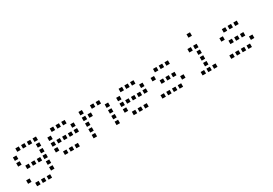

<svg xmlns="http://www.w3.org/2000/svg" viewBox="39 -1700 4122 2899"><g transform="rotate(-30 2100.0 -250.0)"><path d="M121 -480Q120 -480 120 -480Q120 -480 120 -479V-421Q120 -420 120 -420Q120 -420 121 -420H179Q180 -420 180 -420Q180 -420 180 -421V-479Q180 -480 180 -480Q180 -480 179 -480ZM221 -480Q220 -480 220 -480Q220 -480 220 -479V-421Q220 -420 220 -420Q220 -420 221 -420H279Q280 -420 280 -420Q280 -420 280 -421V-479Q280 -480 280 -480Q280 -480 279 -480ZM321 -480Q320 -480 320 -480Q320 -480 320 -479V-421Q320 -420 320 -420Q320 -420 321 -420H379Q380 -420 380 -420Q380 -420 380 -421V-479Q380 -480 380 -480Q380 -480 379 -480ZM421 -480Q420 -480 420 -480Q420 -480 420 -479V-421Q420 -420 420 -420Q420 -420 421 -420H479Q480 -420 480 -420Q480 -420 480 -421V-479Q480 -480 480 -480Q480 -480 479 -480ZM21 -380Q20 -380 20 -380Q20 -380 20 -379V-321Q20 -320 20 -320Q20 -320 21 -320H79Q80 -320 80 -320Q80 -320 80 -321V-379Q80 -380 80 -380Q80 -380 79 -380ZM421 -380Q420 -380 420 -380Q420 -380 420 -379V-321Q420 -320 420 -320Q420 -320 421 -320H479Q480 -320 480 -320Q480 -320 480 -321V-379Q480 -380 480 -380Q480 -380 479 -380ZM21 -280Q20 -280 20 -280Q20 -280 20 -279V-221Q20 -220 20 -220Q20 -220 21 -220H79Q80 -220 80 -220Q80 -220 80 -221V-279Q80 -280 80 -280Q80 -280 79 -280ZM421 -280Q420 -280 420 -280Q420 -280 420 -279V-221Q420 -220 420 -220Q420 -220 421 -220H479Q480 -220 480 -220Q480 -220 480 -221V-279Q480 -280 480 -280Q480 -280 479 -280ZM121 -180Q120 -180 120 -180Q120 -180 120 -179V-121Q120 -120 120 -120Q120 -120 121 -120H179Q180 -120 180 -120Q180 -120 180 -121V-179Q180 -180 180 -180Q180 -180 179 -180ZM221 -180Q220 -180 220 -180Q220 -180 220 -179V-121Q220 -120 220 -120Q220 -120 221 -120H279Q280 -120 280 -120Q280 -120 280 -121V-179Q280 -180 280 -180Q280 -180 279 -180ZM321 -180Q320 -180 320 -180Q320 -180 320 -179V-121Q320 -120 320 -120Q320 -120 321 -120H379Q380 -120 380 -120Q380 -120 380 -121V-179Q380 -180 380 -180Q380 -180 379 -180ZM421 -180Q420 -180 420 -180Q420 -180 420 -179V-121Q420 -120 420 -120Q420 -120 421 -120H479Q480 -120 480 -120Q480 -120 480 -121V-179Q480 -180 480 -180Q480 -180 479 -180ZM421 -80Q420 -80 420 -80Q420 -80 420 -79V-21Q420 -20 420 -20Q420 -20 421 -20H479Q480 -20 480 -20Q480 -20 480 -21V-79Q480 -80 480 -80Q480 -80 479 -80ZM21 20Q20 20 20 20Q20 20 20 21V79Q20 80 20 80Q20 80 21 80H79Q80 80 80 80Q80 80 80 79V21Q80 20 80 20Q80 20 79 20ZM421 20Q420 20 420 20Q420 20 420 21V79Q420 80 420 80Q420 80 421 80H479Q480 80 480 80Q480 80 480 79V21Q480 20 480 20Q480 20 479 20ZM121 120Q120 120 120 120Q120 120 120 121V179Q120 180 120 180Q120 180 121 180H179Q180 180 180 180Q180 180 180 179V121Q180 120 180 120Q180 120 179 120ZM221 120Q220 120 220 120Q220 120 220 121V179Q220 180 220 180Q220 180 221 180H279Q280 180 280 180Q280 180 280 179V121Q280 120 280 120Q280 120 279 120ZM321 120Q320 120 320 120Q320 120 320 121V179Q320 180 320 180Q320 180 321 180H379Q380 180 380 180Q380 180 380 179V121Q380 120 380 120Q380 120 379 120Z M721 -480Q720 -480 720 -480Q720 -480 720 -479V-421Q720 -420 720 -420Q720 -420 721 -420H779Q780 -420 780 -420Q780 -420 780 -421V-479Q780 -480 780 -480Q780 -480 779 -480ZM821 -480Q820 -480 820 -480Q820 -480 820 -479V-421Q820 -420 820 -420Q820 -420 821 -420H879Q880 -420 880 -420Q880 -420 880 -421V-479Q880 -480 880 -480Q880 -480 879 -480ZM921 -480Q920 -480 920 -480Q920 -480 920 -479V-421Q920 -420 920 -420Q920 -420 921 -420H979Q980 -420 980 -420Q980 -420 980 -421V-479Q980 -480 980 -480Q980 -480 979 -480ZM621 -380Q620 -380 620 -380Q620 -380 620 -379V-321Q620 -320 620 -320Q620 -320 621 -320H679Q680 -320 680 -320Q680 -320 680 -321V-379Q680 -380 680 -380Q680 -380 679 -380ZM1021 -380Q1020 -380 1020 -380Q1020 -380 1020 -379V-321Q1020 -320 1020 -320Q1020 -320 1021 -320H1079Q1080 -320 1080 -320Q1080 -320 1080 -321V-379Q1080 -380 1080 -380Q1080 -380 1079 -380ZM621 -280Q620 -280 620 -280Q620 -280 620 -279V-221Q620 -220 620 -220Q620 -220 621 -220H679Q680 -220 680 -220Q680 -220 680 -221V-279Q680 -280 680 -280Q680 -280 679 -280ZM721 -280Q720 -280 720 -280Q720 -280 720 -279V-221Q720 -220 720 -220Q720 -220 721 -220H779Q780 -220 780 -220Q780 -220 780 -221V-279Q780 -280 780 -280Q780 -280 779 -280ZM821 -280Q820 -280 820 -280Q820 -280 820 -279V-221Q820 -220 820 -220Q820 -220 821 -220H879Q880 -220 880 -220Q880 -220 880 -221V-279Q880 -280 880 -280Q880 -280 879 -280ZM921 -280Q920 -280 920 -280Q920 -280 920 -279V-221Q920 -220 920 -220Q920 -220 921 -220H979Q980 -220 980 -220Q980 -220 980 -221V-279Q980 -280 980 -280Q980 -280 979 -280ZM1021 -280Q1020 -280 1020 -280Q1020 -280 1020 -279V-221Q1020 -220 1020 -220Q1020 -220 1021 -220H1079Q1080 -220 1080 -220Q1080 -220 1080 -221V-279Q1080 -280 1080 -280Q1080 -280 1079 -280ZM621 -180Q620 -180 620 -180Q620 -180 620 -179V-121Q620 -120 620 -120Q620 -120 621 -120H679Q680 -120 680 -120Q680 -120 680 -121V-179Q680 -180 680 -180Q680 -180 679 -180ZM721 -80Q720 -80 720 -80Q720 -80 720 -79V-21Q720 -20 720 -20Q720 -20 721 -20H779Q780 -20 780 -20Q780 -20 780 -21V-79Q780 -80 780 -80Q780 -80 779 -80ZM821 -80Q820 -80 820 -80Q820 -80 820 -79V-21Q820 -20 820 -20Q820 -20 821 -20H879Q880 -20 880 -20Q880 -20 880 -21V-79Q880 -80 880 -80Q880 -80 879 -80ZM921 -80Q920 -80 920 -80Q920 -80 920 -79V-21Q920 -20 920 -20Q920 -20 921 -20H979Q980 -20 980 -20Q980 -20 980 -21V-79Q980 -80 980 -80Q980 -80 979 -80Z M1221 -480Q1220 -480 1220 -480Q1220 -480 1220 -479V-421Q1220 -420 1220 -420Q1220 -420 1221 -420H1279Q1280 -420 1280 -420Q1280 -420 1280 -421V-479Q1280 -480 1280 -480Q1280 -480 1279 -480ZM1421 -480Q1420 -480 1420 -480Q1420 -480 1420 -479V-421Q1420 -420 1420 -420Q1420 -420 1421 -420H1479Q1480 -420 1480 -420Q1480 -420 1480 -421V-479Q1480 -480 1480 -480Q1480 -480 1479 -480ZM1521 -480Q1520 -480 1520 -480Q1520 -480 1520 -479V-421Q1520 -420 1520 -420Q1520 -420 1521 -420H1579Q1580 -420 1580 -420Q1580 -420 1580 -421V-479Q1580 -480 1580 -480Q1580 -480 1579 -480ZM1221 -380Q1220 -380 1220 -380Q1220 -380 1220 -379V-321Q1220 -320 1220 -320Q1220 -320 1221 -320H1279Q1280 -320 1280 -320Q1280 -320 1280 -321V-379Q1280 -380 1280 -380Q1280 -380 1279 -380ZM1321 -380Q1320 -380 1320 -380Q1320 -380 1320 -379V-321Q1320 -320 1320 -320Q1320 -320 1321 -320H1379Q1380 -320 1380 -320Q1380 -320 1380 -321V-379Q1380 -380 1380 -380Q1380 -380 1379 -380ZM1621 -380Q1620 -380 1620 -380Q1620 -380 1620 -379V-321Q1620 -320 1620 -320Q1620 -320 1621 -320H1679Q1680 -320 1680 -320Q1680 -320 1680 -321V-379Q1680 -380 1680 -380Q1680 -380 1679 -380ZM1221 -280Q1220 -280 1220 -280Q1220 -280 1220 -279V-221Q1220 -220 1220 -220Q1220 -220 1221 -220H1279Q1280 -220 1280 -220Q1280 -220 1280 -221V-279Q1280 -280 1280 -280Q1280 -280 1279 -280ZM1621 -280Q1620 -280 1620 -280Q1620 -280 1620 -279V-221Q1620 -220 1620 -220Q1620 -220 1621 -220H1679Q1680 -220 1680 -220Q1680 -220 1680 -221V-279Q1680 -280 1680 -280Q1680 -280 1679 -280ZM1221 -180Q1220 -180 1220 -180Q1220 -180 1220 -179V-121Q1220 -120 1220 -120Q1220 -120 1221 -120H1279Q1280 -120 1280 -120Q1280 -120 1280 -121V-179Q1280 -180 1280 -180Q1280 -180 1279 -180ZM1621 -180Q1620 -180 1620 -180Q1620 -180 1620 -179V-121Q1620 -120 1620 -120Q1620 -120 1621 -120H1679Q1680 -120 1680 -120Q1680 -120 1680 -121V-179Q1680 -180 1680 -180Q1680 -180 1679 -180ZM1221 -80Q1220 -80 1220 -80Q1220 -80 1220 -79V-21Q1220 -20 1220 -20Q1220 -20 1221 -20H1279Q1280 -20 1280 -20Q1280 -20 1280 -21V-79Q1280 -80 1280 -80Q1280 -80 1279 -80ZM1621 -80Q1620 -80 1620 -80Q1620 -80 1620 -79V-21Q1620 -20 1620 -20Q1620 -20 1621 -20H1679Q1680 -20 1680 -20Q1680 -20 1680 -21V-79Q1680 -80 1680 -80Q1680 -80 1679 -80Z M1921 -480Q1920 -480 1920 -480Q1920 -480 1920 -479V-421Q1920 -420 1920 -420Q1920 -420 1921 -420H1979Q1980 -420 1980 -420Q1980 -420 1980 -421V-479Q1980 -480 1980 -480Q1980 -480 1979 -480ZM2021 -480Q2020 -480 2020 -480Q2020 -480 2020 -479V-421Q2020 -420 2020 -420Q2020 -420 2021 -420H2079Q2080 -420 2080 -420Q2080 -420 2080 -421V-479Q2080 -480 2080 -480Q2080 -480 2079 -480ZM2121 -480Q2120 -480 2120 -480Q2120 -480 2120 -479V-421Q2120 -420 2120 -420Q2120 -420 2121 -420H2179Q2180 -420 2180 -420Q2180 -420 2180 -421V-479Q2180 -480 2180 -480Q2180 -480 2179 -480ZM1821 -380Q1820 -380 1820 -380Q1820 -380 1820 -379V-321Q1820 -320 1820 -320Q1820 -320 1821 -320H1879Q1880 -320 1880 -320Q1880 -320 1880 -321V-379Q1880 -380 1880 -380Q1880 -380 1879 -380ZM2221 -380Q2220 -380 2220 -380Q2220 -380 2220 -379V-321Q2220 -320 2220 -320Q2220 -320 2221 -320H2279Q2280 -320 2280 -320Q2280 -320 2280 -321V-379Q2280 -380 2280 -380Q2280 -380 2279 -380ZM1821 -280Q1820 -280 1820 -280Q1820 -280 1820 -279V-221Q1820 -220 1820 -220Q1820 -220 1821 -220H1879Q1880 -220 1880 -220Q1880 -220 1880 -221V-279Q1880 -280 1880 -280Q1880 -280 1879 -280ZM1921 -280Q1920 -280 1920 -280Q1920 -280 1920 -279V-221Q1920 -220 1920 -220Q1920 -220 1921 -220H1979Q1980 -220 1980 -220Q1980 -220 1980 -221V-279Q1980 -280 1980 -280Q1980 -280 1979 -280ZM2021 -280Q2020 -280 2020 -280Q2020 -280 2020 -279V-221Q2020 -220 2020 -220Q2020 -220 2021 -220H2079Q2080 -220 2080 -220Q2080 -220 2080 -221V-279Q2080 -280 2080 -280Q2080 -280 2079 -280ZM2121 -280Q2120 -280 2120 -280Q2120 -280 2120 -279V-221Q2120 -220 2120 -220Q2120 -220 2121 -220H2179Q2180 -220 2180 -220Q2180 -220 2180 -221V-279Q2180 -280 2180 -280Q2180 -280 2179 -280ZM2221 -280Q2220 -280 2220 -280Q2220 -280 2220 -279V-221Q2220 -220 2220 -220Q2220 -220 2221 -220H2279Q2280 -220 2280 -220Q2280 -220 2280 -221V-279Q2280 -280 2280 -280Q2280 -280 2279 -280ZM1821 -180Q1820 -180 1820 -180Q1820 -180 1820 -179V-121Q1820 -120 1820 -120Q1820 -120 1821 -120H1879Q1880 -120 1880 -120Q1880 -120 1880 -121V-179Q1880 -180 1880 -180Q1880 -180 1879 -180ZM1921 -80Q1920 -80 1920 -80Q1920 -80 1920 -79V-21Q1920 -20 1920 -20Q1920 -20 1921 -20H1979Q1980 -20 1980 -20Q1980 -20 1980 -21V-79Q1980 -80 1980 -80Q1980 -80 1979 -80ZM2021 -80Q2020 -80 2020 -80Q2020 -80 2020 -79V-21Q2020 -20 2020 -20Q2020 -20 2021 -20H2079Q2080 -20 2080 -20Q2080 -20 2080 -21V-79Q2080 -80 2080 -80Q2080 -80 2079 -80ZM2121 -80Q2120 -80 2120 -80Q2120 -80 2120 -79V-21Q2120 -20 2120 -20Q2120 -20 2121 -20H2179Q2180 -20 2180 -20Q2180 -20 2180 -21V-79Q2180 -80 2180 -80Q2180 -80 2179 -80Z M2521 -480Q2520 -480 2520 -480Q2520 -480 2520 -479V-421Q2520 -420 2520 -420Q2520 -420 2521 -420H2579Q2580 -420 2580 -420Q2580 -420 2580 -421V-479Q2580 -480 2580 -480Q2580 -480 2579 -480ZM2621 -480Q2620 -480 2620 -480Q2620 -480 2620 -479V-421Q2620 -420 2620 -420Q2620 -420 2621 -420H2679Q2680 -420 2680 -420Q2680 -420 2680 -421V-479Q2680 -480 2680 -480Q2680 -480 2679 -480ZM2721 -480Q2720 -480 2720 -480Q2720 -480 2720 -479V-421Q2720 -420 2720 -420Q2720 -420 2721 -420H2779Q2780 -420 2780 -420Q2780 -420 2780 -421V-479Q2780 -480 2780 -480Q2780 -480 2779 -480ZM2421 -380Q2420 -380 2420 -380Q2420 -380 2420 -379V-321Q2420 -320 2420 -320Q2420 -320 2421 -320H2479Q2480 -320 2480 -320Q2480 -320 2480 -321V-379Q2480 -380 2480 -380Q2480 -380 2479 -380ZM2521 -280Q2520 -280 2520 -280Q2520 -280 2520 -279V-221Q2520 -220 2520 -220Q2520 -220 2521 -220H2579Q2580 -220 2580 -220Q2580 -220 2580 -221V-279Q2580 -280 2580 -280Q2580 -280 2579 -280ZM2621 -280Q2620 -280 2620 -280Q2620 -280 2620 -279V-221Q2620 -220 2620 -220Q2620 -220 2621 -220H2679Q2680 -220 2680 -220Q2680 -220 2680 -221V-279Q2680 -280 2680 -280Q2680 -280 2679 -280ZM2721 -280Q2720 -280 2720 -280Q2720 -280 2720 -279V-221Q2720 -220 2720 -220Q2720 -220 2721 -220H2779Q2780 -220 2780 -220Q2780 -220 2780 -221V-279Q2780 -280 2780 -280Q2780 -280 2779 -280ZM2821 -180Q2820 -180 2820 -180Q2820 -180 2820 -179V-121Q2820 -120 2820 -120Q2820 -120 2821 -120H2879Q2880 -120 2880 -120Q2880 -120 2880 -121V-179Q2880 -180 2880 -180Q2880 -180 2879 -180ZM2421 -80Q2420 -80 2420 -80Q2420 -80 2420 -79V-21Q2420 -20 2420 -20Q2420 -20 2421 -20H2479Q2480 -20 2480 -20Q2480 -20 2480 -21V-79Q2480 -80 2480 -80Q2480 -80 2479 -80ZM2521 -80Q2520 -80 2520 -80Q2520 -80 2520 -79V-21Q2520 -20 2520 -20Q2520 -20 2521 -20H2579Q2580 -20 2580 -20Q2580 -20 2580 -21V-79Q2580 -80 2580 -80Q2580 -80 2579 -80ZM2621 -80Q2620 -80 2620 -80Q2620 -80 2620 -79V-21Q2620 -20 2620 -20Q2620 -20 2621 -20H2679Q2680 -20 2680 -20Q2680 -20 2680 -21V-79Q2680 -80 2680 -80Q2680 -80 2679 -80ZM2721 -80Q2720 -80 2720 -80Q2720 -80 2720 -79V-21Q2720 -20 2720 -20Q2720 -20 2721 -20H2779Q2780 -20 2780 -20Q2780 -20 2780 -21V-79Q2780 -80 2780 -80Q2780 -80 2779 -80Z M3221 -680Q3220 -680 3220 -680Q3220 -680 3220 -679V-621Q3220 -620 3220 -620Q3220 -620 3221 -620H3279Q3280 -620 3280 -620Q3280 -620 3280 -621V-679Q3280 -680 3280 -680Q3280 -680 3279 -680ZM3121 -480Q3120 -480 3120 -480Q3120 -480 3120 -479V-421Q3120 -420 3120 -420Q3120 -420 3121 -420H3179Q3180 -420 3180 -420Q3180 -420 3180 -421V-479Q3180 -480 3180 -480Q3180 -480 3179 -480ZM3221 -480Q3220 -480 3220 -480Q3220 -480 3220 -479V-421Q3220 -420 3220 -420Q3220 -420 3221 -420H3279Q3280 -420 3280 -420Q3280 -420 3280 -421V-479Q3280 -480 3280 -480Q3280 -480 3279 -480ZM3221 -380Q3220 -380 3220 -380Q3220 -380 3220 -379V-321Q3220 -320 3220 -320Q3220 -320 3221 -320H3279Q3280 -320 3280 -320Q3280 -320 3280 -321V-379Q3280 -380 3280 -380Q3280 -380 3279 -380ZM3221 -280Q3220 -280 3220 -280Q3220 -280 3220 -279V-221Q3220 -220 3220 -220Q3220 -220 3221 -220H3279Q3280 -220 3280 -220Q3280 -220 3280 -221V-279Q3280 -280 3280 -280Q3280 -280 3279 -280ZM3221 -180Q3220 -180 3220 -180Q3220 -180 3220 -179V-121Q3220 -120 3220 -120Q3220 -120 3221 -120H3279Q3280 -120 3280 -120Q3280 -120 3280 -121V-179Q3280 -180 3280 -180Q3280 -180 3279 -180ZM3121 -80Q3120 -80 3120 -80Q3120 -80 3120 -79V-21Q3120 -20 3120 -20Q3120 -20 3121 -20H3179Q3180 -20 3180 -20Q3180 -20 3180 -21V-79Q3180 -80 3180 -80Q3180 -80 3179 -80ZM3221 -80Q3220 -80 3220 -80Q3220 -80 3220 -79V-21Q3220 -20 3220 -20Q3220 -20 3221 -20H3279Q3280 -20 3280 -20Q3280 -20 3280 -21V-79Q3280 -80 3280 -80Q3280 -80 3279 -80ZM3321 -80Q3320 -80 3320 -80Q3320 -80 3320 -79V-21Q3320 -20 3320 -20Q3320 -20 3321 -20H3379Q3380 -20 3380 -20Q3380 -20 3380 -21V-79Q3380 -80 3380 -80Q3380 -80 3379 -80Z M3721 -480Q3720 -480 3720 -480Q3720 -480 3720 -479V-421Q3720 -420 3720 -420Q3720 -420 3721 -420H3779Q3780 -420 3780 -420Q3780 -420 3780 -421V-479Q3780 -480 3780 -480Q3780 -480 3779 -480ZM3821 -480Q3820 -480 3820 -480Q3820 -480 3820 -479V-421Q3820 -420 3820 -420Q3820 -420 3821 -420H3879Q3880 -420 3880 -420Q3880 -420 3880 -421V-479Q3880 -480 3880 -480Q3880 -480 3879 -480ZM3921 -480Q3920 -480 3920 -480Q3920 -480 3920 -479V-421Q3920 -420 3920 -420Q3920 -420 3921 -420H3979Q3980 -420 3980 -420Q3980 -420 3980 -421V-479Q3980 -480 3980 -480Q3980 -480 3979 -480ZM3621 -380Q3620 -380 3620 -380Q3620 -380 3620 -379V-321Q3620 -320 3620 -320Q3620 -320 3621 -320H3679Q3680 -320 3680 -320Q3680 -320 3680 -321V-379Q3680 -380 3680 -380Q3680 -380 3679 -380ZM3721 -280Q3720 -280 3720 -280Q3720 -280 3720 -279V-221Q3720 -220 3720 -220Q3720 -220 3721 -220H3779Q3780 -220 3780 -220Q3780 -220 3780 -221V-279Q3780 -280 3780 -280Q3780 -280 3779 -280ZM3821 -280Q3820 -280 3820 -280Q3820 -280 3820 -279V-221Q3820 -220 3820 -220Q3820 -220 3821 -220H3879Q3880 -220 3880 -220Q3880 -220 3880 -221V-279Q3880 -280 3880 -280Q3880 -280 3879 -280ZM3921 -280Q3920 -280 3920 -280Q3920 -280 3920 -279V-221Q3920 -220 3920 -220Q3920 -220 3921 -220H3979Q3980 -220 3980 -220Q3980 -220 3980 -221V-279Q3980 -280 3980 -280Q3980 -280 3979 -280ZM4021 -180Q4020 -180 4020 -180Q4020 -180 4020 -179V-121Q4020 -120 4020 -120Q4020 -120 4021 -120H4079Q4080 -120 4080 -120Q4080 -120 4080 -121V-179Q4080 -180 4080 -180Q4080 -180 4079 -180ZM3621 -80Q3620 -80 3620 -80Q3620 -80 3620 -79V-21Q3620 -20 3620 -20Q3620 -20 3621 -20H3679Q3680 -20 3680 -20Q3680 -20 3680 -21V-79Q3680 -80 3680 -80Q3680 -80 3679 -80ZM3721 -80Q3720 -80 3720 -80Q3720 -80 3720 -79V-21Q3720 -20 3720 -20Q3720 -20 3721 -20H3779Q3780 -20 3780 -20Q3780 -20 3780 -21V-79Q3780 -80 3780 -80Q3780 -80 3779 -80ZM3821 -80Q3820 -80 3820 -80Q3820 -80 3820 -79V-21Q3820 -20 3820 -20Q3820 -20 3821 -20H3879Q3880 -20 3880 -20Q3880 -20 3880 -21V-79Q3880 -80 3880 -80Q3880 -80 3879 -80ZM3921 -80Q3920 -80 3920 -80Q3920 -80 3920 -79V-21Q3920 -20 3920 -20Q3920 -20 3921 -20H3979Q3980 -20 3980 -20Q3980 -20 3980 -21V-79Q3980 -80 3980 -80Q3980 -80 3979 -80Z"/></g></svg>

Font: Doto Black Medium
Style: Regular
Weight: 500
Monospace: yes
Version: Version 1.000